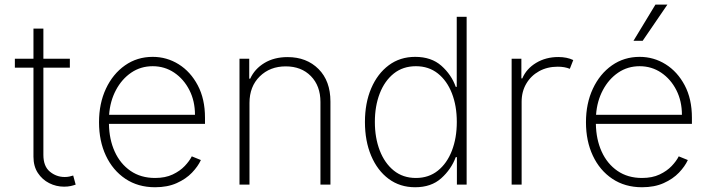

<svg xmlns="http://www.w3.org/2000/svg" viewBox="-20 -800 3078 832"><path d="M282.7 -545.5V-506.7H168V-128.9Q168 -79.5 196 -56.3Q224.1 -33 260.3 -33Q272 -33 280.7 -35Q289.4 -36.9 297.2 -39.4L307.9 0Q297.9 3.6 286 6.2Q274.1 8.9 257.5 8.9Q223.4 8.9 193.2 -6.4Q163 -21.7 144 -50.6Q125 -79.5 125 -121.1V-506.7H44.4V-545.5H125V-676.1H168V-545.5Z M652 11.4Q578.1 11.4 523.4 -25.2Q468.8 -61.8 438.9 -125.4Q409.1 -188.9 409.1 -270.2Q409.1 -351.9 439.1 -415.8Q469.1 -479.8 521.7 -516.7Q574.2 -553.6 641.7 -553.6Q702.8 -553.6 754.3 -521.5Q805.8 -489.3 837 -430.2Q868.3 -371.1 868.3 -290.1V-263.1H452.1Q453.1 -196 477.1 -143.1Q501.1 -90.2 545.6 -59.5Q590.2 -28.8 652 -28.8Q696.4 -28.8 728.2 -43.9Q759.9 -58.9 780.5 -80.6Q801.1 -102.3 811.1 -122.5L850.5 -106.5Q838.1 -79.2 812 -51.8Q785.9 -24.5 745.9 -6.6Q706 11.4 652 11.4ZM452.8 -302.6H824.9Q824.9 -361.9 800.8 -409.4Q776.6 -457 735.1 -485.1Q693.5 -513.1 641.7 -513.1Q589.8 -513.1 548.8 -485.3Q507.8 -457.4 482.4 -409.6Q457 -361.9 452.8 -302.6Z M1061.1 -353.7V0H1017.8V-545.5H1060V-459.2H1064.3Q1083.5 -501.4 1125.7 -527Q1168 -552.6 1226.2 -552.6Q1308.6 -552.6 1360.3 -500.9Q1411.9 -449.2 1411.9 -359.7V0H1368.6V-358Q1368.6 -427.9 1327.2 -470.2Q1285.9 -512.4 1218 -512.4Q1149.9 -512.4 1105.5 -468.8Q1061.1 -425.1 1061.1 -353.7Z M2002.1 0V-727.3H1959.2V-423.7H1954.9Q1936.1 -476.6 1892.6 -515.1Q1849.1 -553.6 1779.1 -553.6Q1713.4 -553.6 1664.6 -517.2Q1615.8 -480.8 1588.6 -417.3Q1561.4 -353.7 1561.4 -271.3Q1561.4 -188.9 1588.4 -125Q1615.4 -61.1 1664.2 -24.9Q1713.1 11.4 1778.8 11.4Q1848.7 11.4 1892 -27.5Q1935.4 -66.4 1954.9 -119H1959.9V0ZM1959.5 -271.7Q1959.5 -202.1 1938.2 -147Q1916.9 -92 1877.3 -60.4Q1837.7 -28.8 1782.3 -28.8Q1726.2 -28.8 1686.4 -60.9Q1646.7 -93 1625.5 -148.1Q1604.4 -203.1 1604.4 -271.7Q1604.4 -340.2 1625.5 -394.9Q1646.7 -449.6 1686.4 -481.4Q1726.2 -513.1 1782.3 -513.1Q1837.7 -513.1 1877.3 -481.7Q1916.9 -450.3 1938.2 -395.8Q1959.5 -341.3 1959.5 -271.7Z M2197.1 0V-545.5H2239.3V-460.2H2243.3Q2261 -502.1 2303.1 -527.5Q2345.2 -552.9 2399.5 -552.9Q2436.8 -552.9 2464.1 -539.8L2449.2 -501.8Q2426.8 -511 2397 -511Q2351.6 -511 2316.2 -491.5Q2280.9 -471.9 2260.7 -437.7Q2240.4 -403.4 2240.4 -359.4V0Z M2762.1 11.4Q2688.2 11.4 2633.5 -25.2Q2578.8 -61.8 2549 -125.4Q2519.2 -188.9 2519.2 -270.2Q2519.2 -351.9 2549.2 -415.8Q2579.2 -479.8 2631.7 -516.7Q2684.3 -553.6 2751.8 -553.6Q2812.9 -553.6 2864.3 -521.5Q2915.8 -489.3 2947.1 -430.2Q2978.3 -371.1 2978.3 -290.1V-263.1H2562.1Q2563.2 -196 2587.2 -143.1Q2611.2 -90.2 2655.7 -59.5Q2700.3 -28.8 2762.1 -28.8Q2806.5 -28.8 2838.2 -43.9Q2870 -58.9 2890.6 -80.6Q2911.2 -102.3 2921.2 -122.5L2960.6 -106.5Q2948.2 -79.2 2922.1 -51.8Q2896 -24.5 2856 -6.6Q2816.1 11.4 2762.1 11.4ZM2562.9 -302.6H2935Q2935 -361.9 2910.9 -409.4Q2886.7 -457 2845.2 -485.1Q2803.6 -513.1 2751.8 -513.1Q2699.9 -513.1 2658.9 -485.3Q2617.9 -457.4 2592.5 -409.6Q2567.1 -361.9 2562.9 -302.6ZM2725.1 -623.2 2820.3 -780.2H2872.2L2764.9 -623.2Z"/></svg>

Font: Inter UI Extra Light
Style: Regular
Weight: 200
Designer: Rasmus Andersson
Foundry: rsms
Version: 3.2;8d6f07862